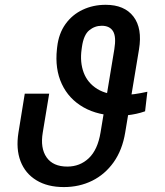

<svg xmlns="http://www.w3.org/2000/svg" viewBox="-20 -757 675 787"><path d="M584 -380.9 574.7 -300.8Q556.6 -294.4 538.3 -290.5Q520 -286.6 502.4 -284.7Q484.9 -282.7 468.8 -282.7Q382.8 -282.7 322.3 -317.1Q261.7 -351.6 233.2 -413.1Q204.6 -474.6 213.4 -555.7L214.4 -564.5Q220.7 -619.6 248.3 -658.2Q275.9 -696.8 318.8 -717Q361.8 -737.3 413.1 -737.3Q490.2 -737.3 527.1 -689Q564 -640.6 549.8 -554.7L493.2 -213.9Q481.4 -142.1 445.8 -92Q410.2 -42 357.7 -16.1Q305.2 9.8 241.7 9.8Q174.8 9.8 129.2 -18.1Q83.5 -45.9 64.2 -96.2Q44.9 -146.5 55.7 -213.9L81.5 -373H181.6L155.3 -213.9Q144.5 -149.9 170.9 -112.1Q197.3 -74.2 255.9 -74.2Q307.6 -74.2 344 -108.6Q380.4 -143.1 392.1 -213.9L448.7 -555.7Q457 -606.4 443.4 -628.9Q429.7 -651.4 397 -651.4Q368.2 -651.4 345.5 -632.6Q322.8 -613.8 315.9 -564.9L314.5 -554.7Q307.1 -502 323 -459.5Q338.9 -417 378.9 -392.3Q418.9 -367.7 482.9 -367.7Q494.6 -367.7 506.8 -368.7Q519 -369.6 531.7 -371.3Q544.4 -373 557.4 -375.5Q570.3 -377.9 584 -380.9Z"/></svg>

Font: Inter Variable
Style: Italic
Weight: 400
Italic angle: -9.39999°
Designer: Rasmus Andersson
Foundry: rsms
Version: Version 4.001;git-9221beed3